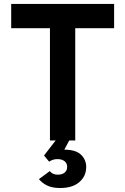

<svg xmlns="http://www.w3.org/2000/svg" viewBox="-20 -720 642 984"><path d="M236 0V-575.6H37.4V-700H564.8V-575.6H365.6V0ZM288 243.6Q247.3 243.6 221 230.5Q194.6 217.4 179.6 198L235.2 156.8Q241.2 165.2 251.5 170.2Q261.8 175.2 275.8 175.2Q298.7 175.2 311.5 164.4Q324.2 153.6 324.2 135Q324.2 116.9 310.9 106.2Q297.5 95.4 274 95.4Q262 95.4 251.6 98.8Q241.1 102.3 231.8 108.4L205.6 77L265.2 0H334.8L309.6 47Q368.1 47 395 72.8Q421.8 98.5 421.8 136Q421.8 182.7 386.8 213.1Q351.7 243.6 288 243.6Z"/></svg>

Font: Overpass
Style: Regular
Weight: 400
Designer: Delve Withrington, Dave Bailey, Thomas Jockin
Foundry: Delve Fonts LLC
Version: Version 4.000